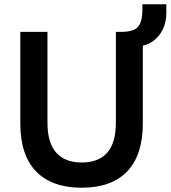

<svg xmlns="http://www.w3.org/2000/svg" viewBox="-20 -868 798 898"><path d="M362 10Q223 10 149 -66Q75 -142 75 -291V-719H202V-294Q202 -200 243 -154Q284 -108 362 -108Q441 -108 481.5 -154Q522 -200 522 -294V-719H648V-291Q648 -143 575 -66.5Q502 10 362 10ZM628 -651 554 -701V-719Q587 -720 607 -729Q627 -738 636.5 -761Q646 -784 646 -825V-848H758V-809Q758 -765 742 -731.5Q726 -698 697 -676.5Q668 -655 628 -651Z"/></svg>

Font: Nunitoga
Style: Bold
Weight: 700
Designer: Vernon Adams
Foundry: Vernon Adams
Version: Version 1.0